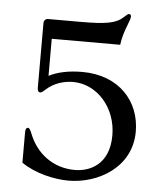

<svg xmlns="http://www.w3.org/2000/svg" viewBox="-56 -844 777 905"><g transform="rotate(5 333.0 -391.5)"><path d="M78.1 -53.7C142.6 -8.8 234.4 11.7 301.3 11.7C440.4 11.7 597.7 -75.7 597.7 -246.1C597.7 -389.2 496.6 -504.4 322.3 -504.4C257.3 -504.4 205.1 -492.7 165 -472.2V-647.5H488.8C493.2 -682.1 502.4 -710.9 516.1 -745.6C523.9 -765.6 527.8 -777.3 527.8 -785.2C527.8 -792 523.4 -795.4 518.1 -795.4C512.2 -795.4 507.8 -791 495.1 -779.3C460.4 -747.1 414.6 -738.8 291 -738.8H139.6C128.4 -738.8 121.1 -731.4 119.6 -721.2V-410.6C119.6 -397 125 -390.6 133.3 -390.6C138.7 -390.6 147.9 -397.9 157.7 -407.2C191.9 -439 240.7 -453.6 282.7 -453.6C397.9 -453.6 489.3 -348.6 489.3 -218.8C489.3 -79.1 396 -41 327.1 -41C222.7 -41 144 -103.5 108.9 -192.9C101.6 -210.9 97.2 -219.7 89.4 -219.7C83 -219.7 78.1 -213.4 78.1 -198.7Z"/></g></svg>

Font: Stoke
Style: Light
Weight: 300
Designer: Nicole Fally
Foundry: Nicole Fally
Version: Version 1.001